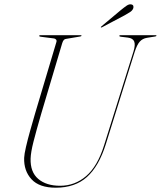

<svg xmlns="http://www.w3.org/2000/svg" viewBox="-20 -864 748 894"><path d="M464.5 -187 601.5 -624Q611 -655 605 -670.5Q599 -686 575 -689L542 -693Q535.5 -694 535.5 -697Q535.5 -700 539.5 -700H705.5Q708.5 -700 708.5 -698Q708.5 -695 702 -694L664.5 -688Q643.5 -684.5 630.8 -670.2Q618 -656 607 -622L472.5 -192Q440.5 -90 385 -40Q329.5 10 239.5 10Q163 10 126.8 -29.2Q90.5 -68.5 92.5 -129Q93 -145.5 101 -180.2Q109 -215 120.8 -256.8Q132.5 -298.5 143.5 -336L242.5 -668Q245 -675.5 240.8 -680Q236.5 -684.5 231 -685L169 -693Q162.5 -694 162.5 -697Q162.5 -700 166.5 -700H356.5Q359.5 -700 359.5 -698Q359.5 -695 353 -694L288 -683Q282 -682.5 277.8 -678.5Q273.5 -674.5 270 -664L171.5 -333Q148 -252 135.8 -203.8Q123.5 -155.5 122.5 -126Q120.5 -63 158 -31Q195.5 1 260 1Q328.5 1 381.2 -44.2Q434 -89.5 464.5 -187ZM542 -816.5Q558.5 -830 570 -837.8Q581.5 -845.5 591 -843.5Q599 -842 600.8 -836.2Q602.5 -830.5 600 -824Q596 -814.5 585.2 -807.5Q574.5 -800.5 560 -792.5L455 -737Q450.5 -735 449.5 -736.5Q449 -738.5 452.5 -741.5Z"/></svg>

Font: Fraunces 144pt Thin
Style: Italic
Weight: 100
Italic angle: -16°
Version: Version 1.000;[b76b70a41]